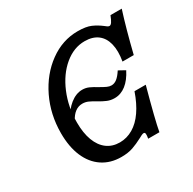

<svg xmlns="http://www.w3.org/2000/svg" viewBox="-135 -721 875 871"><g transform="rotate(-30 302.0 -285.0)"><path d="M78.9 -219.1Q78.9 -316.6 119 -400Q159.2 -483.3 227.4 -532.8Q295.5 -582.3 375.2 -582.3Q418.9 -582.3 443.9 -571.3Q468.9 -560.4 491.9 -542.7Q497.6 -537.8 503 -534.2Q508.3 -530.6 513.1 -530.6Q519.5 -530.6 526 -539.5Q532.4 -548.4 541.3 -571H600.2Q572 -483.1 542.1 -361.3H483.2Q492.1 -413 483 -450.4Q473.9 -487.9 447.7 -507.7Q421.4 -527.4 380 -527.4Q323 -527.4 273.7 -486.3Q224.4 -445.2 195.1 -375.4Q165.9 -305.7 165.9 -225Q165.9 -170.2 180.6 -130.8Q195.4 -91.3 223.3 -70.4Q251.2 -49.5 290.3 -49.5Q327 -49.5 359.7 -68.8Q392.4 -88 418.4 -125.8Q444.4 -163.6 463.1 -217.7H522Q477.7 -55.8 467.9 0H409.1Q412.3 -17.7 411.1 -25Q409.9 -32.3 403.4 -32.3Q399.4 -32.3 392.2 -29.1Q385 -25.9 377 -21.1Q349.7 -6.6 324 2.4Q298.3 11.3 263 11.3Q206.5 11.3 164.8 -16.6Q123.1 -44.5 101 -96.2Q78.9 -147.9 78.9 -219.1ZM293 -262.7Q273.6 -274.6 259.5 -280.9Q245.4 -287.2 229.3 -287.2Q208.5 -287.2 191.5 -274.6Q174.4 -261.9 162 -237.7L148.1 -252.6Q165.9 -293 197 -317.6Q228 -342.2 260.5 -342.2Q278.7 -342.2 294.7 -335.1Q310.6 -328 332.1 -314.7Q352.8 -302.8 364.1 -297.7Q375.3 -292.5 386.5 -292.5Q401.7 -292.5 415.4 -303.2Q429.1 -313.8 444.4 -337.5L478.1 -318.9Q457.3 -277.8 429.9 -256.5Q402.5 -235.2 370.2 -235.2Q349.6 -235.2 332.5 -242.3Q315.4 -249.3 293 -262.7Z"/></g></svg>

Font: Playfair Micro SmCond SmLight
Style: Italic
Weight: 360
Width: 4
Italic angle: -15.6°
Designer: Claus Eggers Sørensen
Foundry: Claus Eggers Sørensen
Version: Version 2.203;Glyphs 3.3 (3326)